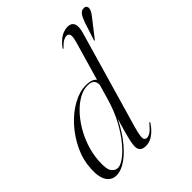

<svg xmlns="http://www.w3.org/2000/svg" viewBox="-202 -862 1002 1002"><g transform="rotate(-45 299.0 -361.5)"><path d="M482 -639 329 -109.5Q318 -71.5 315.5 -52Q313 -32.5 318 -25.5Q323 -18.5 333.5 -18.5Q344.5 -18.5 358.8 -27.8Q373 -37 395 -63.5Q396.5 -66 398 -66.8Q399.5 -67.5 400.5 -67Q402 -66.5 401.5 -64.8Q401 -63 399.5 -60Q384.5 -37.5 368 -22.5Q351.5 -7.5 334.2 0.2Q317 8 298.5 8Q278 8 266.5 -1.8Q255 -11.5 255 -32.5Q255 -46 260 -69.2Q265 -92.5 276.2 -132.5Q287.5 -172.5 306 -234.5L312 -233Q278.5 -157 238.2 -103Q198 -49 157.5 -20.5Q117 8 82 8Q47 8 27.8 -21.2Q8.5 -50.5 11.5 -109.5Q14.5 -173 42.2 -231.8Q70 -290.5 112.5 -337.2Q155 -384 204.5 -411.2Q254 -438.5 300.5 -438.5Q329 -438.5 344.8 -430.8Q360.5 -423 366 -410Q371.5 -397 369 -381.5L352.5 -382Q356.5 -400.5 346.8 -416Q337 -431.5 306.5 -431.5Q276 -431.5 244.2 -414.2Q212.5 -397 182.8 -366.2Q153 -335.5 128.5 -295Q104 -254.5 88.2 -207.2Q72.5 -160 69.5 -110Q65.5 -53.5 80 -34Q94.5 -14.5 115 -14.5Q134 -14.5 162.2 -35Q190.5 -55.5 222 -94Q253.5 -132.5 282 -185.8Q310.5 -239 329.5 -304.5L423 -628Q434.5 -667.5 429.8 -680Q425 -692.5 412.5 -692.5Q402 -692.5 388.5 -685.5Q375 -678.5 357 -659Q355.5 -657 354 -656.2Q352.5 -655.5 351 -656Q350.5 -657 350.8 -658.2Q351 -659.5 352 -661.5Q366.5 -681.5 382.8 -695.2Q399 -709 416.2 -715.5Q433.5 -722 448.5 -722Q466.5 -722 477 -713.5Q487.5 -705 489 -686.8Q490.5 -668.5 482 -639ZM529.5 -675Q538.5 -701 549 -715.5Q559.5 -730 574.5 -730.5Q587 -732 593 -725Q599 -718 597 -707Q595 -696 587.8 -684.8Q580.5 -673.5 571 -662L502.5 -574Q501 -572 500 -571.2Q499 -570.5 497.5 -571Q496 -572 496.5 -573.2Q497 -574.5 497.5 -577Z"/></g></svg>

Font: Fraunces 120pt Light
Style: Italic
Weight: 300
Italic angle: -16°
Version: Version 1.000;[b76b70a41]